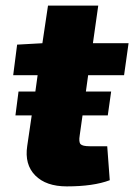

<svg xmlns="http://www.w3.org/2000/svg" viewBox="-20 -651 478 684"><path d="M294 -383 286 -325H376L364 -240H274L264 -169Q260 -145 267 -137.5Q274 -130 300 -130H362L371 -9Q313 13 218 13Q144 13 105.5 -26Q67 -65 77 -131L93 -240H35L46 -325H106L114 -383H27L41 -492L131 -497L151 -631H330L311 -497H438L422 -383Z"/></svg>

Font: Ezarion Extra Bold
Style: Italic
Weight: 800
Italic angle: -8°
Designer: Natanael Gama
Version: Version 1.001;PS 001.001;hotconv 1.0.70;makeotf.lib2.5.58329